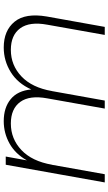

<svg xmlns="http://www.w3.org/2000/svg" viewBox="209 -804 594 1053"><g transform="rotate(-90 506.5 -277.0)"><path d="M842 0 898 -315Q916 -412 878.5 -463.5Q841 -515 760 -515Q676 -515 614.5 -457Q553 -399 534 -289V-290L482 0H438L494 -315Q512 -412 474.5 -463.5Q437 -515 356 -515Q272 -515 210.5 -457Q149 -399 130 -289V-291L78 0H33L130 -543H175L154 -427Q189 -490 246 -522Q303 -554 369 -554Q443 -554 489.5 -516Q536 -478 543 -403Q576 -477 638 -515.5Q700 -554 773 -554Q866 -554 914.5 -494.5Q963 -435 943 -318L886 0Z"/></g></svg>

Font: Poppins ExtraLight
Style: Italic
Weight: 275
Italic angle: -10°
Designer: Ninad Kale (Devanagari), Jonny Pinhorn (Latin)
Foundry: Indian Type Foundry
Version: Version 3.200;PS 1.000;hotconv 16.6.54;makeotf.lib2.5.65590